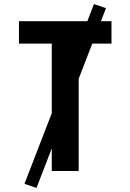

<svg xmlns="http://www.w3.org/2000/svg" viewBox="-20 -839 640 942"><path d="M234 0V-625H73V-735H527V-625H366V0ZM159 83 100 63 441 -819 500 -799Z"/></svg>

Font: Iosevka Aile Extrabold
Style: Regular
Weight: 800
Designer: Belleve Invis
Foundry: Belleve Invis
Version: Version 27.3.5; ttfautohint (v1.8.4)